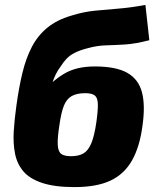

<svg xmlns="http://www.w3.org/2000/svg" viewBox="-20 -751 643 783"><path d="M284 12Q203 12 152 -5Q101 -22 75.5 -52Q50 -82 41.5 -123.5Q33 -165 36 -215Q39 -265 47 -321Q57 -394 71.5 -454Q86 -514 110 -560Q134 -606 173 -638Q212 -670 270 -687Q321 -703 368 -707.5Q415 -712 464.5 -716Q514 -720 573 -731L589 -587Q531 -572 489 -569.5Q447 -567 411 -566Q375 -565 336 -554Q305 -546 284.5 -535.5Q264 -525 251 -511Q238 -497 228 -481Q216 -465 207.5 -448Q199 -431 192 -408V-414Q216 -435 241 -450Q266 -465 297 -472.5Q328 -480 367 -480Q453 -480 499 -454Q545 -428 559 -374.5Q573 -321 561 -238Q550 -153 518.5 -97Q487 -41 430.5 -14.5Q374 12 284 12ZM270 -114Q301 -114 320.5 -125.5Q340 -137 352.5 -167Q365 -197 373 -253Q380 -303 379 -328Q378 -353 366 -362Q354 -371 328 -371Q293 -371 272 -359Q251 -347 240 -318.5Q229 -290 222 -239Q214 -188 215.5 -160.5Q217 -133 229.5 -123.5Q242 -114 270 -114Z"/></svg>

Font: Exo 2 ExtraBold
Style: Italic
Weight: 800
Italic angle: -8°
Designer: Natanael Gama
Foundry: Natanael Gama
Version: Version 2.010